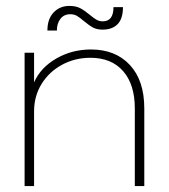

<svg xmlns="http://www.w3.org/2000/svg" viewBox="-20 -628 570 648"><path d="M63 -450H95V-350Q117 -400 170 -430.5Q223 -461 287 -461Q370 -461 418.5 -408.5Q467 -356 467 -262V0H435V-262Q435 -343 395.5 -388Q356 -433 285 -433Q233 -433 189.5 -409.5Q146 -386 120.5 -345Q95 -304 95 -252V0H63ZM214 -608Q236 -608 250.5 -600.5Q265 -593 283 -578Q296 -567 305.5 -561.5Q315 -556 327 -556Q363 -556 363 -604H395Q395 -565 377 -546.5Q359 -528 326 -528Q307 -528 294 -535Q281 -542 263 -557Q249 -569 239.5 -574.5Q230 -580 217 -580Q196 -580 184 -564.5Q172 -549 172 -525H140Q140 -564 161 -586Q182 -608 214 -608Z"/></svg>

Font: Poiret One
Style: Regular
Weight: 400
Designer: Denis Masharov (denis.masharov@gmail.com), Cyreal (Charset Expansion)
Foundry: Denis Masharov
Version: Version 1.101